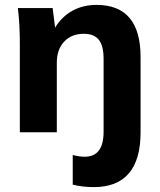

<svg xmlns="http://www.w3.org/2000/svg" viewBox="-20 -540 653 784"><path d="M554 -307V1Q554 112 506 168Q458 224 364 224Q316 224 277 214V93Q305 100 326 100Q403 100 403 -2V-300Q403 -353 383.5 -377.5Q364 -402 322 -402Q272 -402 242 -370Q212 -338 212 -284V0H61V-362Q61 -443 53 -507H195L205 -427Q232 -472 275.5 -496Q319 -520 374 -520Q554 -520 554 -307Z"/></svg>

Font: Muli ExtraBold
Style: Regular
Weight: 800
Designer: Vernon Adams
Foundry: Vernon Adams
Version: Version 2.000